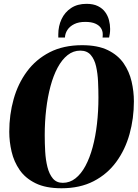

<svg xmlns="http://www.w3.org/2000/svg" viewBox="-20 -994 736 1026"><path d="M308.5 12Q224.5 12 170 -14.8Q115.5 -41.5 85 -85.8Q54.5 -130 42 -183.5Q29.5 -237 29.5 -290Q29.5 -381 52.8 -464Q76 -547 124 -612Q172 -677 245.5 -714.8Q319 -752.5 419 -752.5Q502.5 -752.5 556.5 -726Q610.5 -699.5 640.8 -655.5Q671 -611.5 683.2 -558.5Q695.5 -505.5 695.5 -452.5Q695.5 -361 672.2 -277.5Q649 -194 601.2 -128.8Q553.5 -63.5 480.5 -25.8Q407.5 12 308.5 12ZM315.5 -17Q353 -17 383.2 -40.8Q413.5 -64.5 436.5 -107.2Q459.5 -150 475 -207.2Q490.5 -264.5 498.2 -332Q506 -399.5 506 -472Q506 -513.5 504 -557.5Q502 -601.5 493.5 -639.2Q485 -677 465 -700.2Q445 -723.5 409 -723.5Q371.5 -723.5 341.2 -699.5Q311 -675.5 288 -632.8Q265 -590 249.8 -533Q234.5 -476 226.8 -409.5Q219 -343 219 -271.5Q219 -229 221.5 -184.2Q224 -139.5 233.5 -101.5Q243 -63.5 262.5 -40.2Q282 -17 315.5 -17ZM442.5 -973.5Q479 -973.5 503.5 -961.2Q528 -949 542.2 -929.2Q556.5 -909.5 562.5 -886Q568.5 -862.5 568.5 -839.5Q568.5 -825.5 566.8 -813.8Q565 -802 563 -793.5H528Q528.5 -796.5 528.8 -801Q529 -805.5 529 -811Q529 -829.5 519.2 -844.2Q509.5 -859 489 -868Q468.5 -877 435.5 -877Q400.5 -877 376.8 -865.2Q353 -853.5 340.5 -834.5Q328 -815.5 327 -793.5H291.5Q291.5 -798 291.5 -802Q291.5 -806 291.5 -810.5Q291.5 -854.5 308.8 -891.5Q326 -928.5 359.8 -951Q393.5 -973.5 442.5 -973.5Z"/></svg>

Font: Merriweather 144pt Black
Style: Italic
Weight: 900
Italic angle: -7.8°
Version: Version 2.101